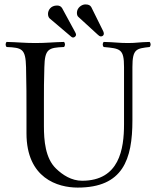

<svg xmlns="http://www.w3.org/2000/svg" viewBox="-20 -840 708 870"><path d="M197.5 -777C197.5 -768 200.5 -761 204.5 -757L303.5 -673C305.5 -671 308.5 -670 311.5 -670C316.5 -670 324.5 -675 324.5 -683C324.5 -686 323.2 -689.4 320.7 -694L261.5 -803C256.5 -811 249.5 -815 238.5 -815C209.5 -815 197.5 -793.2 197.5 -777ZM328.5 -782C328.5 -774 330.5 -767 335.5 -763L423.5 -682.5C427.9 -678.5 431.9 -675 437.5 -675C444.5 -675 450.5 -680 450.5 -687C450.5 -689 449.9 -694.2 448 -698L393.5 -808C388.5 -816 381.5 -820 366.5 -820C350.8 -820 328.5 -805.3 328.5 -782ZM179 -269V-383C179 -433 179 -475 181 -536C183 -619 200 -624 270 -627C276 -633 276 -644 270 -650C221 -649 190.7 -645 140 -645C89.3 -645 60 -649 10 -650C4 -644 4 -633 10 -627C80 -624 96 -619 98 -536C100 -453 100 -404 100 -321V-236C100 -32 242 10 332 10C537 10 580 -117 580 -295V-536C580 -619 598 -620 658 -627C664 -633 664 -644 658 -650C609 -649 598.3 -645 560 -645C517.1 -645 500 -649 450 -650C444 -644 444 -633 450 -627C525 -620 542 -619 542 -536V-277C542 -165 521 -21 352 -21C304 -21 264 -47 234 -76C185 -123 179 -204 179 -269Z"/></svg>

Font: Libertinus Serif Display
Style: Regular
Weight: 400
Designer: Philipp H. Poll
Foundry: Khaled Hosny
Version: Version 6.1